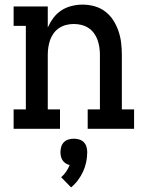

<svg xmlns="http://www.w3.org/2000/svg" viewBox="-20 -558 640 832"><path d="M39 0V-84H92V-446H39V-530H187V-439Q197 -461 211.5 -480.5Q226 -500 246 -513Q266 -526 290 -532Q314 -538 338 -538Q364 -538 389.5 -531Q415 -524 436 -508Q457 -492 471 -470Q485 -448 493.5 -423Q502 -398 505 -372Q508 -346 508 -320V-84H561V0H360V-84H413V-320Q413 -337 410.5 -353.5Q408 -370 402.5 -385.5Q397 -401 387 -414.5Q377 -428 363 -437Q349 -446 333 -450Q317 -454 300 -454Q283 -454 267 -450Q251 -446 237 -437Q223 -428 213 -414.5Q203 -401 197.5 -385.5Q192 -370 189.5 -353.5Q187 -337 187 -320V-84H240V0ZM288 254 245 210Q257 200 266.5 186Q276 172 282 157Q272 155 264 149.5Q256 144 251 136.5Q246 129 244 119.5Q242 110 242 101Q242 89 245.5 77.5Q249 66 257 58Q265 50 276.5 46.5Q288 43 300 43Q312 43 323.5 46.5Q335 50 343 58Q351 66 354.5 77.5Q358 89 358 101Q358 123 353.5 144.5Q349 166 340 185.5Q331 205 318 222.5Q305 240 288 254Z"/></svg>

Font: Iosevka Curly Slab MdEx
Style: Regular
Weight: 500
Width: 7
Monospace: yes
Designer: Belleve Invis
Foundry: Belleve Invis
Version: Version 11.1.0; ttfautohint (v1.8.3)